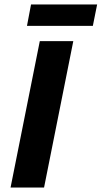

<svg xmlns="http://www.w3.org/2000/svg" viewBox="-20 -834 452 854"><path d="M27 0 157 -651H306L176 0ZM100 -719 118 -814H412L393 -719Z"/></svg>

Font: Source Sans 3 ExtraLight ExtraBold
Style: Italic
Weight: 800
Italic angle: -11°
Version: Version 3.052;hotconv 1.1.0;makeotfexe 2.6.0